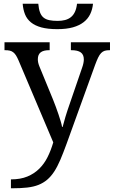

<svg xmlns="http://www.w3.org/2000/svg" viewBox="-20 -761 605 1021"><path d="M564.9 -536.1V-494.1H562Q547.4 -494.1 536.9 -491Q526.4 -487.8 517.8 -479Q509.3 -470.2 502 -455.1Q494.6 -439.9 485.8 -416L334 3.9Q316.4 52.2 300.8 88.9Q285.2 125.5 268.1 151.6Q251 177.7 230.7 194.8Q210.4 211.9 184.6 222.2Q158.7 232.4 125 236.3Q91.3 240.2 46.9 240.2H38.1V192.9Q88.9 192.9 125.5 177.7Q162.1 162.6 188.7 136.2Q215.3 109.9 233.2 74Q251 38.1 263.2 -3.9L78.1 -440.9Q71.3 -456.5 64.9 -466.6Q58.6 -476.6 50.5 -482.9Q42.5 -489.3 32 -491.7Q21.5 -494.1 6.8 -494.1H3.9V-536.1H244.1V-494.1H241.2Q210.9 -494.1 196 -482.4Q181.2 -470.7 181.2 -445.8Q181.2 -437.5 182.9 -429Q184.6 -420.4 189 -409.2L262.2 -231Q269 -213.9 276.6 -193.6Q284.2 -173.3 290.8 -153.6Q297.4 -133.8 302.7 -116.2Q308.1 -98.6 310.1 -85.9H313Q318.4 -107.9 327.9 -139.4Q337.4 -170.9 350.1 -207L417 -401.9Q421.4 -414.1 423.6 -425.3Q425.8 -436.5 425.8 -444.8Q425.8 -470.7 409.4 -482.4Q393.1 -494.1 359.9 -494.1H356.9V-536.1ZM474.6 -741.2Q471.7 -710.9 459.7 -686Q447.8 -661.1 425 -643.3Q402.3 -625.5 367.9 -615.7Q333.5 -606 284.7 -606Q234.4 -606 200.2 -615.2Q166 -624.5 144.5 -642.1Q123 -659.7 113 -684.8Q103 -710 100.6 -741.2H183.6Q186 -713.4 192.6 -695.6Q199.2 -677.7 211.4 -667.7Q223.6 -657.7 242.2 -653.8Q260.7 -649.9 286.6 -649.9Q308.1 -649.9 325.9 -654.5Q343.8 -659.2 356.9 -669.7Q370.1 -680.2 378.4 -697.8Q386.7 -715.3 389.6 -741.2Z"/></svg>

Font: Droid-TTFautohint Serif
Style: Regular
Weight: 400
Foundry: Ascender Corporation
Version: Version 1.00; ttfautohint (v1.00rc1.4-1a1c-dirty) -l 8 -r 50